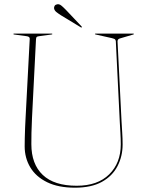

<svg xmlns="http://www.w3.org/2000/svg" viewBox="-20 -856 677 891"><path d="M536 -288 517.5 -665Q517 -669 514.5 -672.5Q512 -676 499.5 -679L423.5 -696Q420.5 -697 420.5 -698Q420.5 -700 423.5 -700H598.5Q601.5 -700 601.5 -698Q601.5 -696.5 595.5 -695L534.5 -677Q529.5 -675.5 527.2 -671.2Q525 -667 525.5 -663L544 -293Q545.5 -266 547.2 -239.5Q549 -213 549 -186Q549 -130.5 525.2 -84.8Q501.5 -39 452.8 -12Q404 15 328 15Q250.5 15 198.5 -10.5Q146.5 -36 120.5 -79.5Q94.5 -123 94.5 -177Q94.5 -192 95 -215.8Q95.5 -239.5 96.5 -263.8Q97.5 -288 98.5 -305L118 -676Q118.5 -686 104 -688L45 -696Q42 -697 42 -698Q42 -700 45 -700H220Q223 -700 223 -698Q223 -697 220 -696L161 -688Q153 -687 150.2 -684.5Q147.5 -682 147 -673L128.5 -308Q126.5 -270.5 126 -239.2Q125.5 -208 125.5 -187Q125.5 -94.5 178.5 -44.2Q231.5 6 336 6Q433 6 486.8 -47Q540.5 -100 540.5 -186Q540.5 -211.5 538.8 -239.2Q537 -267 536 -288ZM287 -809 358 -734Q361 -731 359.5 -729Q358 -727 354.5 -729.5L263 -785Q250.5 -793 241.8 -800Q233 -807 231 -816.5Q230 -823 233.5 -828.8Q237 -834.5 245 -836Q255 -838 264.5 -830.2Q274 -822.5 287 -809Z"/></svg>

Font: Fraunces 144pt Thin
Style: Regular
Weight: 100
Version: Version 1.000;[f99f86859]